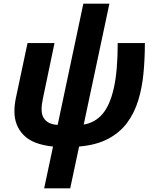

<svg xmlns="http://www.w3.org/2000/svg" viewBox="-20 -779 848 1039"><path d="M219 240 267 14Q158 3 108 -48Q58 -99 58 -176Q58 -193 60 -211.5Q62 -230 66 -249L129 -546H275L212 -245Q205 -213 205 -186Q205 -149 227.5 -127Q250 -105 292 -103L431 -759H572L433 -105Q494 -115 534.5 -162Q575 -209 596 -302.5Q617 -396 617 -546H764Q764 -462 756.5 -383Q749 -304 728 -235.5Q707 -167 667.5 -114Q628 -61 564.5 -27.5Q501 6 408 14L360 240Z"/></svg>

Font: Noto IKEA Latin
Style: Bold Italic
Weight: 700
Italic angle: -12°
Designer: Monotype Design Team
Foundry: Monotype Imaging Inc.
Version: Version 1.0